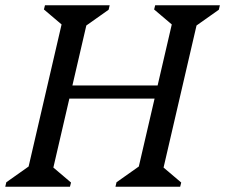

<svg xmlns="http://www.w3.org/2000/svg" viewBox="-45 -710 856 730"><path d="M159 -335 170 -385H618L607 -335ZM-25 0 -21 -17 95 -99 55 -39 197 -651 221 -590 122 -674 126 -690H372L368 -673L252 -591L292 -651L150 -39L126 -100L225 -16L221 0ZM394 0 398 -17 514 -99 474 -39 616 -651 640 -590 541 -674 545 -690H791L787 -673L671 -591L711 -651L569 -39L545 -100L644 -16L640 0Z"/></svg>

Font: Platypi Light
Style: Italic
Weight: 300
Italic angle: -13°
Designer: David Sargent
Foundry: Bolt Cutter Type
Version: Version 1.200